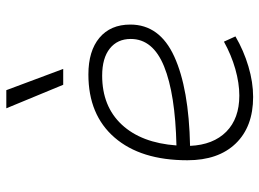

<svg xmlns="http://www.w3.org/2000/svg" viewBox="-130 -706 845 626"><g transform="rotate(-90 293.0 -392.5)"><path d="M294.9 -35.2Q335.4 -35.2 381.6 -48.3Q427.7 -61.5 470.7 -85.4L487.8 -47.9Q441.9 -21 390.1 -5.6Q338.4 9.8 290.5 9.8Q193.4 9.8 138.7 -46.9Q84 -103.5 84 -204.6Q84 -356.4 158 -441.9Q231.9 -527.3 363.8 -527.3Q440.4 -527.3 483.4 -491.2Q526.4 -455.1 526.4 -390.6Q526.4 -294.9 422.1 -247.3Q317.9 -199.7 130.9 -195.8Q134.3 -120.1 177.2 -77.6Q220.2 -35.2 294.9 -35.2ZM132.3 -240.2Q300.3 -244.1 389.9 -280.5Q479.5 -316.9 479.5 -389.2Q479.5 -432.6 448.2 -457.5Q417 -482.4 359.9 -482.4Q259.8 -482.4 200.2 -418.5Q140.6 -354.5 132.3 -240.2ZM330.1 -609.4 253.4 -794.9H312.5L381.8 -609.4Z"/></g></svg>

Font: Cascadia Mono PL ExtraLight
Style: Italic
Weight: 200
Italic angle: -10°
Monospace: yes
Designer: Aaron Bell
Foundry: Saja Typeworks
Version: Version 2404.023; ttfautohint (v1.8.4)